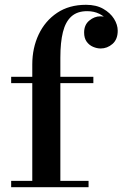

<svg xmlns="http://www.w3.org/2000/svg" viewBox="-20 -780 510 800"><path d="M114.5 0V-511.5Q114.5 -580 141.2 -636.5Q168 -693 218 -726.5Q268 -760 338.5 -760Q381 -760 410.2 -743.2Q439.5 -726.5 455 -701.8Q470.5 -677 470.5 -652Q470.5 -616 448.8 -597Q427 -578 399.5 -578Q384 -578 368 -584.8Q352 -591.5 341.2 -606.2Q330.5 -621 330.5 -644.5Q330.5 -676.5 352 -694.2Q373.5 -712 398 -712Q415 -712 431.5 -704.8Q448 -697.5 458.8 -684.2Q469.5 -671 469.5 -652H443.5Q443.5 -673.5 430.5 -692Q417.5 -710.5 394.8 -722Q372 -733.5 343 -733.5Q302 -733.5 277.5 -711.5Q253 -689.5 242.2 -646.5Q231.5 -603.5 231.5 -540V0ZM26.5 0V-26.5H349V0ZM26.5 -433.5V-460H369V-433.5Z"/></svg>

Font: Bodoni Moda 9pt SemiBold
Style: Regular
Weight: 600
Designer: Owen Earl
Foundry: indestructible type
Version: Version 2.005